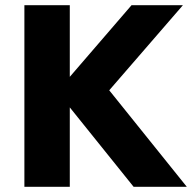

<svg xmlns="http://www.w3.org/2000/svg" viewBox="-20 -720 740 740"><path d="M74 -700V0H249V-700ZM487 -700 200 -367 495 0H700L401 -372L685 -700Z"/></svg>

Font: Jost
Style: Bold
Weight: 700
Version: Version 3.710